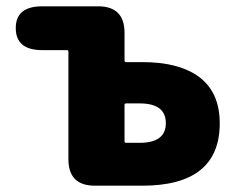

<svg xmlns="http://www.w3.org/2000/svg" viewBox="-20 -589 757 609"><path d="M281 0Q197 0 197 -84V-425Q197 -430 192 -430H114Q30 -430 30 -500Q30 -569 114 -569H291Q375 -569 375 -485V-397Q375 -392 380 -392H431Q543 -392 606 -349Q677 -300 677 -198Q677 0 431 0ZM375 -141Q375 -136 380 -136H423Q506 -136 506 -198.5Q506 -261 423 -261H380Q375 -261 375 -256Z"/></svg>

Font: Resource Han Rounded JP Heavy
Style: Regular
Weight: 900
Designer: Cyano Hao (round all glyphs); Ryoko NISHIZUKA 西塚涼子 (kana, bopomofo & ideographs); Paul D. Hunt (Latin, Greek & Cyrillic)
Foundry: Cyano Hao
Version: 0.990